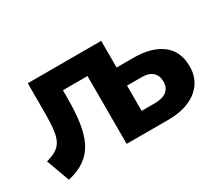

<svg xmlns="http://www.w3.org/2000/svg" viewBox="-96 -722 1090 951"><g transform="rotate(-30 449.0 -247.0)"><path d="M65 11 16.5 -122Q68 -135 91.5 -160Q115 -185 121.2 -229Q127.5 -273 127.5 -342.5V-505H547.5L401.5 -388H261V-342.5Q261 -264.5 252.2 -204.5Q243.5 -144.5 222 -101.2Q200.5 -58 162.5 -30.5Q124.5 -3 65 11ZM401.5 0V-505H547.5V-104.5H624Q667.5 -104.5 690.8 -123Q714 -141.5 714 -176Q714 -210.5 692.8 -229.8Q671.5 -249 632.5 -249H531V-352.5H644Q746.5 -352.5 805.2 -308Q864 -263.5 864 -176Q864 -121 836.2 -81.8Q808.5 -42.5 758.5 -21.2Q708.5 0 640.5 0Z"/></g></svg>

Font: Geologica SemiBold
Style: Regular
Weight: 600
Designer: Sindre Bremnes, Frode Helland
Foundry: Monokrom Skriftforlag AS
Version: Version 1.010;gftools[0.9.28]